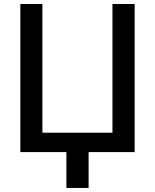

<svg xmlns="http://www.w3.org/2000/svg" viewBox="-20 -747 761 943"><path d="M79.9 0H306.1V176.1H415.1V0H641.3V-727.3H532.3V-95.2H188.2V-727.3H79.9Z"/></svg>

Font: Margiela Sans Medium
Style: Regular
Weight: 500
Designer: Stefan Endress, Andreas Faust
Version: Version 1.100;FEAKit 1.0